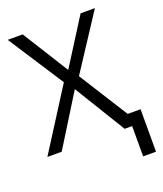

<svg xmlns="http://www.w3.org/2000/svg" viewBox="-161 -818 941 1109"><g transform="rotate(-20 309.5 -264.0)"><path d="M556 -714H468L289 -431L112 -714H20L241 -373L4 0H92L287 -314L479 0H525V186H604V-75H525L335 -376Z"/></g></svg>

Font: OpenSansMMV
Style: Regular
Weight: 400
Designer: Steve Matteson
Foundry: Ascender Corporation
Version: Version 4.000